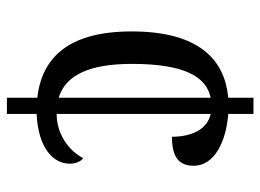

<svg xmlns="http://www.w3.org/2000/svg" viewBox="-119 -635 754 556"><g transform="rotate(90 258.0 -357.0)"><path d="M263 -88V0H310V-86C412 -91 454 -136 454 -182C454 -200 448 -213 438 -221C417 -180 369 -144 310 -144V-590C356 -580 376 -533 376 -478C434 -478 460 -497 460 -541C460 -602 388 -635 310 -641V-714H263V-641C155 -631 71 -559 71 -361C71 -176 149 -101 263 -88ZM263 -590V-150C196 -170 165 -242 165 -362C165 -520 205 -578 263 -590Z"/></g></svg>

Font: Noto Serif Bengali SemiCondensed
Style: Regular
Weight: 400
Width: 4
Designer: Juan Bruce, Universal Thirst, Indian Type Foundry and the Monotype Design Team.
Foundry: Monotype Imaging Inc.
Version: Version 2.003